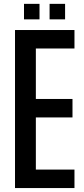

<svg xmlns="http://www.w3.org/2000/svg" viewBox="-20 -952 424 972"><path d="M56 0V-800H357V-706.5H161.5V-451H347V-357.5H161.5V-93.5H357V0ZM231 -854V-932.5H309.5V-854ZM101.5 -854V-932.5H180V-854Z"/></svg>

Font: Big Shoulders Medium
Style: Regular
Weight: 500
Designer: Patric King
Foundry: XO Type Co
Version: Version 2.002